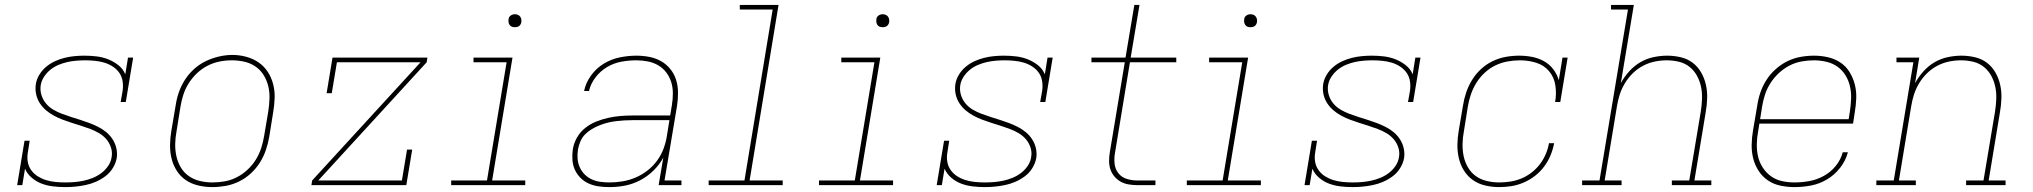

<svg xmlns="http://www.w3.org/2000/svg" viewBox="-20 -755 8290 783"><path d="M246 8Q246 8 245.5 8Q245 8 245 8Q221 8 196 5Q171 2 149 -6.5Q127 -15 109 -30.5Q91 -46 82 -67L71 0H50L80 -181H101L94 -136Q90 -116 93 -96.5Q96 -77 107 -61.5Q118 -46 134 -36Q150 -26 168 -20.5Q186 -15 206 -13Q226 -11 246 -11Q246 -11 246.5 -11Q247 -11 247 -11Q265 -11 283.5 -12.5Q302 -14 321 -18Q340 -22 358.5 -29.5Q377 -37 393 -49Q409 -61 420.5 -77.5Q432 -94 435 -113Q439 -134 432.5 -153.5Q426 -173 413.5 -187.5Q401 -202 384 -212Q367 -222 348.5 -229Q330 -236 311 -242Q292 -248 273 -254Q254 -260 235.5 -267Q217 -274 199.5 -283.5Q182 -293 167.5 -305.5Q153 -318 142.5 -334Q132 -350 127.5 -370Q123 -390 126 -411Q129 -431 140 -449.5Q151 -468 167.5 -482Q184 -496 203.5 -505Q223 -514 243 -519Q263 -524 283.5 -526Q304 -528 324 -528Q349 -528 374 -525Q399 -522 421.5 -513Q444 -504 463 -489Q482 -474 491 -452L502 -520H523L493 -339H472L480 -384Q483 -404 480 -423.5Q477 -443 466.5 -458Q456 -473 440 -483.5Q424 -494 405.5 -499.5Q387 -505 367 -507Q347 -509 328 -509Q310 -509 291.5 -507.5Q273 -506 255 -502Q237 -498 219 -490.5Q201 -483 186 -471Q171 -459 160 -442.5Q149 -426 146 -407Q143 -387 149 -367.5Q155 -348 167.5 -333Q180 -318 197 -308Q214 -298 232.5 -291Q251 -284 270 -278Q289 -272 308 -266Q327 -260 345.5 -253Q364 -246 381.5 -237Q399 -228 414 -215.5Q429 -203 439.5 -186.5Q450 -170 454.5 -150.5Q459 -131 456 -110Q452 -89 440 -69.5Q428 -50 410 -36.5Q392 -23 371.5 -14Q351 -5 329.5 -0.5Q308 4 287.5 6Q267 8 246 8Z M846 8Q817 8 789 1.5Q761 -5 738.5 -20Q716 -35 701 -58.5Q686 -82 679.5 -109Q673 -136 673.5 -165Q674 -194 679 -223L696 -323Q700 -351 709 -377.5Q718 -404 733.5 -428.5Q749 -453 771 -473Q793 -493 819 -505.5Q845 -518 873 -524.5Q901 -531 928 -531Q956 -531 984 -523.5Q1012 -516 1034.5 -500.5Q1057 -485 1072 -462Q1087 -439 1094 -411.5Q1101 -384 1100 -355Q1099 -326 1094 -297L1078 -197Q1073 -169 1064 -142.5Q1055 -116 1039.5 -91.5Q1024 -67 1002 -47Q980 -27 954 -14.5Q928 -2 900.5 3Q873 8 846 8ZM846 -11Q871 -11 896.5 -15.5Q922 -20 945.5 -32Q969 -44 989 -62.5Q1009 -81 1023 -103.5Q1037 -126 1045 -150.5Q1053 -175 1057 -200L1074 -300Q1078 -326 1079 -352.5Q1080 -379 1074 -403.5Q1068 -428 1055 -449Q1042 -470 1021.5 -484Q1001 -498 976 -503.5Q951 -509 925 -509Q900 -509 875 -504Q850 -499 826.5 -487Q803 -475 783.5 -456.5Q764 -438 750 -416Q736 -394 728 -369.5Q720 -345 716 -320L700 -220Q695 -194 694.5 -168Q694 -142 699.5 -117.5Q705 -93 717.5 -72Q730 -51 750 -37Q770 -23 795 -17Q820 -11 846 -11Z M1250 0 1253 -19 1695 -501H1354L1333 -375H1312L1336 -520H1723L1720 -501L1278 -19H1619L1640 -145H1661L1637 0Z M1820 0V-19H1966L2046 -501H1911V-520H2070L1987 -19H2122V0ZM2080 -644Q2073 -644 2067.5 -646Q2062 -648 2058.5 -653Q2055 -658 2054 -664Q2053 -670 2054 -676Q2054 -681 2056.5 -685Q2059 -689 2062.5 -691.5Q2066 -694 2070.5 -695.5Q2075 -697 2080 -697Q2086 -697 2092 -694.5Q2098 -692 2101.5 -687Q2105 -682 2106 -676Q2107 -670 2106 -664Q2105 -659 2102.5 -655Q2100 -651 2096.5 -648.5Q2093 -646 2088.5 -645Q2084 -644 2080 -644Z M2465 8Q2465 8 2465 8Q2465 8 2465 8Q2443 8 2421.5 5Q2400 2 2381 -6.5Q2362 -15 2347.5 -29.5Q2333 -44 2324.5 -62.5Q2316 -81 2314.5 -102.5Q2313 -124 2316 -146Q2320 -171 2333 -194Q2346 -217 2367 -233.5Q2388 -250 2412 -259.5Q2436 -269 2461 -274.5Q2486 -280 2510.5 -282Q2535 -284 2560 -284H2713L2720 -326Q2724 -350 2724 -374Q2724 -398 2717.5 -419.5Q2711 -441 2697.5 -459Q2684 -477 2664.5 -488.5Q2645 -500 2622 -504.5Q2599 -509 2575 -509Q2545 -509 2514.5 -503.5Q2484 -498 2456.5 -482Q2429 -466 2409 -440Q2389 -414 2382 -384H2362Q2369 -418 2390.5 -447.5Q2412 -477 2442.5 -495.5Q2473 -514 2507.5 -521Q2542 -528 2575 -528Q2602 -528 2628 -523Q2654 -518 2676 -505.5Q2698 -493 2714 -473Q2730 -453 2737.5 -428.5Q2745 -404 2745 -376.5Q2745 -349 2741 -323L2690 -19H2759V0H2666L2685 -112Q2669 -83 2644.5 -59Q2620 -35 2590 -19.5Q2560 -4 2528.5 2Q2497 8 2465 8ZM2466 -11Q2492 -11 2519 -15.5Q2546 -20 2572 -31Q2598 -42 2621 -60Q2644 -78 2660.5 -101Q2677 -124 2686.5 -150Q2696 -176 2700 -203L2710 -265H2560Q2543 -265 2526.5 -264Q2510 -263 2493 -261Q2476 -259 2459.5 -255Q2443 -251 2426.5 -244.5Q2410 -238 2394.5 -229Q2379 -220 2366.5 -207.5Q2354 -195 2347 -178.5Q2340 -162 2337 -145Q2334 -126 2335.5 -107.5Q2337 -89 2344.5 -72.5Q2352 -56 2364.5 -43.5Q2377 -31 2393.5 -23.5Q2410 -16 2428.5 -13.5Q2447 -11 2466 -11Z M2870 0V-19H3016L3131 -716H2997V-735H3155L3037 -19H3172V0Z M3320 0V-19H3466L3546 -501H3411V-520H3570L3487 -19H3622V0ZM3580 -644Q3573 -644 3567.5 -646Q3562 -648 3558.5 -653Q3555 -658 3554 -664Q3553 -670 3554 -676Q3554 -681 3556.5 -685Q3559 -689 3562.5 -691.5Q3566 -694 3570.5 -695.5Q3575 -697 3580 -697Q3586 -697 3592 -694.5Q3598 -692 3601.5 -687Q3605 -682 3606 -676Q3607 -670 3606 -664Q3605 -659 3602.5 -655Q3600 -651 3596.5 -648.5Q3593 -646 3588.5 -645Q3584 -644 3580 -644Z M3996 8Q3996 8 3995.5 8Q3995 8 3995 8Q3971 8 3946 5Q3921 2 3899 -6.5Q3877 -15 3859 -30.5Q3841 -46 3832 -67L3821 0H3800L3830 -181H3851L3844 -136Q3840 -116 3843 -96.5Q3846 -77 3857 -61.5Q3868 -46 3884 -36Q3900 -26 3918 -20.5Q3936 -15 3956 -13Q3976 -11 3996 -11Q3996 -11 3996.5 -11Q3997 -11 3997 -11Q4015 -11 4033.5 -12.5Q4052 -14 4071 -18Q4090 -22 4108.5 -29.5Q4127 -37 4143 -49Q4159 -61 4170.5 -77.5Q4182 -94 4185 -113Q4189 -134 4182.5 -153.5Q4176 -173 4163.5 -187.5Q4151 -202 4134 -212Q4117 -222 4098.5 -229Q4080 -236 4061 -242Q4042 -248 4023 -254Q4004 -260 3985.5 -267Q3967 -274 3949.5 -283.5Q3932 -293 3917.5 -305.5Q3903 -318 3892.5 -334Q3882 -350 3877.5 -370Q3873 -390 3876 -411Q3879 -431 3890 -449.5Q3901 -468 3917.5 -482Q3934 -496 3953.5 -505Q3973 -514 3993 -519Q4013 -524 4033.5 -526Q4054 -528 4074 -528Q4099 -528 4124 -525Q4149 -522 4171.5 -513Q4194 -504 4213 -489Q4232 -474 4241 -452L4252 -520H4273L4243 -339H4222L4230 -384Q4233 -404 4230 -423.5Q4227 -443 4216.5 -458Q4206 -473 4190 -483.5Q4174 -494 4155.5 -499.5Q4137 -505 4117 -507Q4097 -509 4078 -509Q4060 -509 4041.5 -507.5Q4023 -506 4005 -502Q3987 -498 3969 -490.5Q3951 -483 3936 -471Q3921 -459 3910 -442.5Q3899 -426 3896 -407Q3893 -387 3899 -367.5Q3905 -348 3917.5 -333Q3930 -318 3947 -308Q3964 -298 3982.5 -291Q4001 -284 4020 -278Q4039 -272 4058 -266Q4077 -260 4095.5 -253Q4114 -246 4131.5 -237Q4149 -228 4164 -215.5Q4179 -203 4189.5 -186.5Q4200 -170 4204.5 -150.5Q4209 -131 4206 -110Q4202 -89 4190 -69.5Q4178 -50 4160 -36.5Q4142 -23 4121.5 -14Q4101 -5 4079.5 -0.5Q4058 4 4037.5 6Q4017 8 3996 8Z M4618 0Q4600 0 4582.5 -3Q4565 -6 4550.5 -14Q4536 -22 4525 -35Q4514 -48 4508.5 -64Q4503 -80 4503 -98Q4503 -116 4506 -134L4567 -501H4431V-520H4570L4606 -735H4627L4591 -520H4777V-501H4588L4527 -131Q4523 -109 4525.5 -87Q4528 -65 4541 -48.5Q4554 -32 4575 -25.5Q4596 -19 4618 -19H4692V0Z M4820 0V-19H4966L5046 -501H4911V-520H5070L4987 -19H5122V0ZM5080 -644Q5073 -644 5067.5 -646Q5062 -648 5058.5 -653Q5055 -658 5054 -664Q5053 -670 5054 -676Q5054 -681 5056.5 -685Q5059 -689 5062.5 -691.5Q5066 -694 5070.5 -695.5Q5075 -697 5080 -697Q5086 -697 5092 -694.5Q5098 -692 5101.5 -687Q5105 -682 5106 -676Q5107 -670 5106 -664Q5105 -659 5102.5 -655Q5100 -651 5096.5 -648.5Q5093 -646 5088.5 -645Q5084 -644 5080 -644Z M5496 8Q5496 8 5495.5 8Q5495 8 5495 8Q5471 8 5446 5Q5421 2 5399 -6.5Q5377 -15 5359 -30.5Q5341 -46 5332 -67L5321 0H5300L5330 -181H5351L5344 -136Q5340 -116 5343 -96.5Q5346 -77 5357 -61.5Q5368 -46 5384 -36Q5400 -26 5418 -20.5Q5436 -15 5456 -13Q5476 -11 5496 -11Q5496 -11 5496.5 -11Q5497 -11 5497 -11Q5515 -11 5533.5 -12.5Q5552 -14 5571 -18Q5590 -22 5608.5 -29.5Q5627 -37 5643 -49Q5659 -61 5670.5 -77.5Q5682 -94 5685 -113Q5689 -134 5682.5 -153.5Q5676 -173 5663.5 -187.5Q5651 -202 5634 -212Q5617 -222 5598.5 -229Q5580 -236 5561 -242Q5542 -248 5523 -254Q5504 -260 5485.5 -267Q5467 -274 5449.5 -283.5Q5432 -293 5417.5 -305.5Q5403 -318 5392.5 -334Q5382 -350 5377.5 -370Q5373 -390 5376 -411Q5379 -431 5390 -449.5Q5401 -468 5417.5 -482Q5434 -496 5453.5 -505Q5473 -514 5493 -519Q5513 -524 5533.5 -526Q5554 -528 5574 -528Q5599 -528 5624 -525Q5649 -522 5671.5 -513Q5694 -504 5713 -489Q5732 -474 5741 -452L5752 -520H5773L5743 -339H5722L5730 -384Q5733 -404 5730 -423.5Q5727 -443 5716.5 -458Q5706 -473 5690 -483.5Q5674 -494 5655.5 -499.5Q5637 -505 5617 -507Q5597 -509 5578 -509Q5560 -509 5541.5 -507.5Q5523 -506 5505 -502Q5487 -498 5469 -490.5Q5451 -483 5436 -471Q5421 -459 5410 -442.5Q5399 -426 5396 -407Q5393 -387 5399 -367.5Q5405 -348 5417.5 -333Q5430 -318 5447 -308Q5464 -298 5482.5 -291Q5501 -284 5520 -278Q5539 -272 5558 -266Q5577 -260 5595.5 -253Q5614 -246 5631.5 -237Q5649 -228 5664 -215.5Q5679 -203 5689.5 -186.5Q5700 -170 5704.5 -150.5Q5709 -131 5706 -110Q5702 -89 5690 -69.5Q5678 -50 5660 -36.5Q5642 -23 5621.5 -14Q5601 -5 5579.5 -0.5Q5558 4 5537.5 6Q5517 8 5496 8Z M6094 8Q6065 8 6037 1.5Q6009 -5 5987 -20.5Q5965 -36 5950.5 -59Q5936 -82 5929.5 -109Q5923 -136 5923.5 -165Q5924 -194 5929 -223L5946 -323Q5950 -350 5959 -377Q5968 -404 5983 -428.5Q5998 -453 6019.5 -473Q6041 -493 6067 -505.5Q6093 -518 6120.5 -523Q6148 -528 6175 -528Q6202 -528 6228 -523Q6254 -518 6276.5 -505.5Q6299 -493 6314.5 -472.5Q6330 -452 6337 -428L6352 -520H6373L6343 -339H6322Q6328 -373 6323 -406.5Q6318 -440 6297.5 -464.5Q6277 -489 6245 -499Q6213 -509 6179 -509Q6154 -509 6128.5 -504.5Q6103 -500 6079 -488.5Q6055 -477 6035 -458.5Q6015 -440 6001 -417.5Q5987 -395 5978.5 -370Q5970 -345 5966 -320L5950 -220Q5945 -194 5944.5 -168Q5944 -142 5949 -118Q5954 -94 5966.5 -72.5Q5979 -51 5998.5 -37Q6018 -23 6043 -17Q6068 -11 6094 -11Q6116 -11 6139 -14.5Q6162 -18 6184 -27Q6206 -36 6225.5 -51Q6245 -66 6259.5 -85Q6274 -104 6283.5 -126Q6293 -148 6297 -171H6318Q6313 -145 6303 -121Q6293 -97 6277 -75.5Q6261 -54 6239.5 -37.5Q6218 -21 6193.5 -10.5Q6169 0 6144 4Q6119 8 6094 8Z M6432 0V-19H6503L6619 -716H6550V-735H6643L6590 -416Q6604 -442 6624.5 -464.5Q6645 -487 6670 -501.5Q6695 -516 6723.5 -522Q6752 -528 6779 -528Q6807 -528 6834.5 -521.5Q6862 -515 6883 -499Q6904 -483 6917.5 -459.5Q6931 -436 6937 -409Q6943 -382 6942 -353.5Q6941 -325 6936 -297L6890 -19H6959V0H6798V-19H6869L6916 -300Q6920 -325 6921 -351Q6922 -377 6917 -401Q6912 -425 6900.5 -446Q6889 -467 6870.5 -482Q6852 -497 6827.5 -503Q6803 -509 6777 -509Q6753 -509 6728.5 -504Q6704 -499 6681 -487Q6658 -475 6639 -456.5Q6620 -438 6606.5 -415.5Q6593 -393 6585.5 -369.5Q6578 -346 6574 -321L6524 -19H6593V0Z M7298 8Q7269 8 7240.5 2Q7212 -4 7189.5 -19.5Q7167 -35 7152 -58Q7137 -81 7130 -108Q7123 -135 7123.5 -164.5Q7124 -194 7129 -223L7146 -323Q7150 -351 7159 -377.5Q7168 -404 7183.5 -428.5Q7199 -453 7221.5 -473Q7244 -493 7269.5 -505.5Q7295 -518 7323 -523Q7351 -528 7378 -528Q7407 -528 7435 -521.5Q7463 -515 7485.5 -500Q7508 -485 7522.5 -461.5Q7537 -438 7544 -411Q7551 -384 7550 -355Q7549 -326 7544 -297L7537 -251H7155L7150 -220Q7145 -194 7144.5 -167.5Q7144 -141 7149.5 -117Q7155 -93 7168.5 -72Q7182 -51 7202 -36.5Q7222 -22 7247 -16.5Q7272 -11 7298 -11Q7328 -11 7358.5 -16.5Q7389 -22 7417.5 -37.5Q7446 -53 7466.5 -78.5Q7487 -104 7495 -134H7516Q7507 -100 7484.5 -71Q7462 -42 7431 -23.5Q7400 -5 7366 1.5Q7332 8 7298 8ZM7158 -269H7519L7524 -300Q7528 -326 7529 -352Q7530 -378 7524.5 -402.5Q7519 -427 7506 -448Q7493 -469 7473.5 -483Q7454 -497 7428.5 -503Q7403 -509 7377 -509Q7353 -509 7327.5 -504.5Q7302 -500 7278.5 -488Q7255 -476 7235 -457.5Q7215 -439 7200.5 -416.5Q7186 -394 7178 -369.5Q7170 -345 7166 -320Z M7632 0V-19H7703L7783 -501H7714V-520H7807L7790 -416Q7804 -442 7824.5 -464.5Q7845 -487 7870 -501.5Q7895 -516 7923.5 -522Q7952 -528 7979 -528Q8007 -528 8034.5 -521.5Q8062 -515 8083 -499Q8104 -483 8117.5 -459.5Q8131 -436 8137 -409Q8143 -382 8142 -353.5Q8141 -325 8136 -297L8090 -19H8159V0H7998V-19H8069L8116 -300Q8120 -325 8121 -351Q8122 -377 8117 -401Q8112 -425 8100.5 -446Q8089 -467 8070.5 -482Q8052 -497 8027.5 -503Q8003 -509 7977 -509Q7953 -509 7928.5 -504Q7904 -499 7881 -487Q7858 -475 7839 -456.5Q7820 -438 7806.5 -415.5Q7793 -393 7785.5 -369.5Q7778 -346 7774 -321L7724 -19H7793V0Z"/></svg>

Font: Iosevka Etoile Thin Oblique
Style: Regular
Weight: 100
Italic angle: -9°
Designer: Belleve Invis
Foundry: Belleve Invis
Version: Version 15.5.2; ttfautohint (v1.8.4)